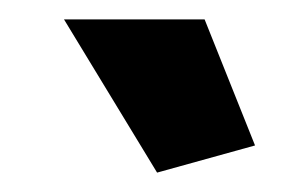

<svg xmlns="http://www.w3.org/2000/svg" viewBox="-20 -750 309 198"><path d="M46 -730H191L243 -600L142 -572Z"/></svg>

Font: Boldmen
Style: Bold
Weight: 700
Designer: Matt McInerney, Pablo Impallari, Rodrigo Fuenzalida
Foundry: LIVING CONCEPT
Version: Version 1.000